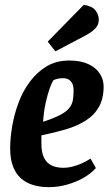

<svg xmlns="http://www.w3.org/2000/svg" viewBox="-20 -763 454 793"><path d="M183 10Q130 10 94 -8Q58 -26 40 -61.5Q22 -97 22 -150Q22 -193 30.5 -242.5Q39 -292 57 -340Q75 -388 104.5 -427Q134 -466 173.5 -489.5Q213 -513 266 -513Q314 -513 345.5 -498Q377 -483 392.5 -458.5Q408 -434 408 -406Q408 -355 388 -320.5Q368 -286 332.5 -264Q297 -242 251 -228.5Q205 -215 151 -204V-169Q151 -133 162 -111Q173 -89 193.5 -79.5Q214 -70 242 -70Q267 -70 296.5 -80Q326 -90 354 -108L376 -69Q356 -46 324 -28Q292 -10 255 0Q218 10 183 10ZM158 -260Q201 -274 227 -287.5Q253 -301 265 -315.5Q277 -330 280.5 -347.5Q284 -365 284 -388Q284 -407 278.5 -418Q273 -429 263.5 -434.5Q254 -440 239 -440Q226 -440 215 -437Q204 -434 200 -431Q194 -422 185.5 -398.5Q177 -375 169 -340Q161 -305 158 -260ZM209 -551 177 -591 326 -743Q360 -738 374 -720.5Q388 -703 388 -682Q388 -663 377 -649.5Q366 -636 347 -624.5Q328 -613 302 -600Z"/></svg>

Font: Faustina
Style: Bold Italic
Weight: 700
Italic angle: -8°
Designer: Alfonso Garcia
Foundry: http://www.omnibus-type.com
Version: Version 1.200